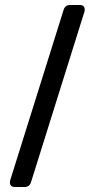

<svg xmlns="http://www.w3.org/2000/svg" viewBox="-20 -753 389 773"><path d="M263 -733H300Q321 -733 321 -715Q321 -709 320 -706L105 -20Q99 0 78 0H41Q20 0 20 -18Q20 -24 21 -27L236 -713Q242 -733 263 -733Z"/></svg>

Font: Shippori Gochic B2 Bold
Style: Regular
Weight: 700
Designer: FONTDASU
Foundry: FONTDASU / Google Inc. / but / Adobe
Version: Version 1.130